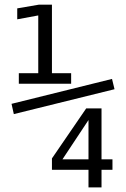

<svg xmlns="http://www.w3.org/2000/svg" viewBox="-20 -692 540 821"><path d="M348.6 -228.5H414.1V-10.7H460.9V34.2H414.1V109.4H358.4V34.2H202.1V-14.6ZM358.4 -178.7 247.1 -10.7H358.4ZM60.5 -378.9H143.6V-626L53.7 -609.4V-656.2L145.5 -671.9H202.1V-378.9H284.2V-334H60.5ZM39.1 -204.1 29.3 -248 459 -354.5 469.7 -310.5Z"/></svg>

Font: BabelStone Irk Bitig
Style: Regular
Weight: 400
Designer: Andrew West
Foundry: BabelStone
Version: Version 1.03 June 7, 2023